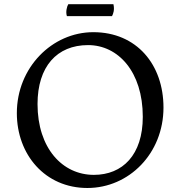

<svg xmlns="http://www.w3.org/2000/svg" viewBox="-20 -892 873 929"><path d="M61.5 -344.7C61.5 -143.6 198.2 17.6 402.8 17.6C604 17.6 771 -149.4 771 -371.6C771 -579.6 641.1 -736.3 431.6 -736.3C231.9 -736.3 61.5 -564.9 61.5 -344.7ZM161.6 -388.7C161.6 -569.3 254.9 -673.8 406.2 -673.8C551.3 -673.8 670.9 -545.4 670.9 -326.7C670.9 -142.6 573.2 -45.9 434.1 -45.9C282.2 -45.9 161.6 -174.8 161.6 -388.7ZM303.7 -814H522C527.8 -825.2 535.2 -843.8 528.8 -871.6H310.5C303.7 -861.3 296.9 -834 303.7 -814Z"/></svg>

Font: Trykker
Style: Regular
Weight: 400
Designer: Magnus Gaarde
Foundry: Magnus Gaarde
Version: Version 1.001